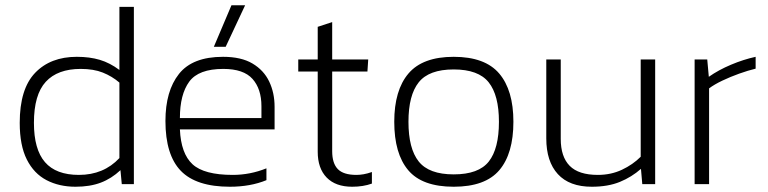

<svg xmlns="http://www.w3.org/2000/svg" viewBox="-20 -700 2921 730"><path d="M267 10Q205 10 157 -15Q109 -40 82 -93.5Q55 -147 55 -233Q55 -362 113.5 -423Q172 -484 272 -484Q321 -484 359.5 -472.5Q398 -461 434 -434V-674H489V0H443L438 -53Q404 -21 363 -5.5Q322 10 267 10ZM280 -35Q374 -35 434 -99V-386Q406 -410 371 -424Q336 -438 287 -438Q199 -438 154 -389Q109 -340 109 -233Q109 -132 151 -83.5Q193 -35 280 -35Z M793 -522 860 -680H912L838 -522ZM854 10Q726 10 667.5 -50.5Q609 -111 609 -240Q609 -354 660.5 -419Q712 -484 828 -484Q897 -484 940 -458.5Q983 -433 1003.5 -390Q1024 -347 1024 -294V-208H664Q668 -116 712 -75.5Q756 -35 865 -35Q931 -35 993 -60V-15Q932 10 854 10ZM664 -251H974V-296Q974 -362 940 -400Q906 -438 829 -438Q735 -438 699.5 -389.5Q664 -341 664 -251Z M1319 10Q1256 10 1222 -25Q1188 -60 1188 -123V-428H1114V-474H1188V-598L1243 -616V-474H1380L1377 -428H1243V-125Q1243 -79 1264.5 -57Q1286 -35 1335 -35Q1348 -35 1362.5 -37.5Q1377 -40 1394 -46V-2Q1361 10 1319 10Z M1705 10Q1585 10 1532 -53Q1479 -116 1479 -237Q1479 -357 1533 -420.5Q1587 -484 1705 -484Q1824 -484 1878 -420.5Q1932 -357 1932 -237Q1932 -116 1878.5 -53Q1825 10 1705 10ZM1705 -37Q1800 -37 1838.5 -86Q1877 -135 1877 -237Q1877 -338 1838 -387Q1799 -436 1705 -436Q1611 -436 1572 -387Q1533 -338 1533 -237Q1533 -135 1572 -86Q1611 -37 1705 -37Z M2230 10Q2145 10 2101 -38Q2057 -86 2057 -174V-474H2112V-172Q2112 -104 2146 -69.5Q2180 -35 2253 -35Q2303 -35 2344.5 -54.5Q2386 -74 2416 -104V-474H2471V0H2422L2417 -58Q2382 -27 2337 -8.5Q2292 10 2230 10Z M2621 0V-474H2669L2675 -408Q2712 -434 2759.5 -454Q2807 -474 2853 -484V-439Q2824 -432 2790.5 -420Q2757 -408 2726.5 -393.5Q2696 -379 2676 -364V0Z"/></svg>

Font: Kanit ExtraLight
Style: Regular
Weight: 275
Designer: Katatrad Team
Foundry: CadsonDemak
Version: Version 2.000; ttfautohint (v1.8.3)